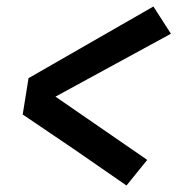

<svg xmlns="http://www.w3.org/2000/svg" viewBox="-20 -637 547 592"><path d="M370 -65 211 -175 50 -284 68 -396 453 -617 507 -533 151 -339 434 -144Z"/></svg>

Font: Iosevka Curly
Style: Bold Italic
Weight: 700
Italic angle: -9°
Monospace: yes
Designer: Belleve Invis
Foundry: Belleve Invis
Version: Version 22.1.2; ttfautohint (v1.8.4)